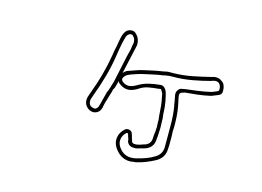

<svg xmlns="http://www.w3.org/2000/svg" viewBox="-80 -621 1161 852"><g transform="rotate(15 500.0 -195.5)"><path d="M356 -83Q343 -83 331 -93Q311 -110 316 -138Q317 -141 318 -144.5Q319 -148 320 -151L321 -154Q342 -210 355 -258Q368 -306 375 -350Q377 -366 380.5 -381Q384 -396 386 -411L390 -432Q392 -442 395 -449.5Q398 -457 403 -464Q412 -476 428 -477Q442 -479 453 -466Q469 -450 469 -424V-420Q468 -418 467.5 -414Q467 -410 466 -406L463 -393Q457 -366 451 -339Q445 -312 439 -285Q444 -290 449 -294Q454 -298 461 -300L470 -303Q484 -308 498.5 -313Q513 -318 527 -321Q549 -326 570.5 -330.5Q592 -335 613 -338L622 -340Q630 -342 638.5 -342Q647 -342 658 -342Q703 -343 745 -351.5Q787 -360 823 -369Q825 -369 826 -369.5Q827 -370 828 -370L832 -372Q857 -377 872 -364Q881 -359 885.5 -348.5Q890 -338 890 -326Q892 -306 875 -300Q859 -293 845 -288Q814 -281 784 -277.5Q754 -274 728 -272Q711 -267 709 -264Q704 -260 707 -244L709 -234Q711 -227 712 -220Q713 -213 715 -205Q719 -185 720.5 -162Q722 -139 722 -112Q720 -92 722 -69V-43Q722 -36 722 -28Q722 -20 721 -12Q721 28 686 49Q644 72 603 82Q599 83 595 83.5Q591 84 586 84Q582 85 578.5 85.5Q575 86 571 86Q528 86 500 45Q485 22 489 -2.5Q493 -27 514 -45Q521 -51 533 -49Q547 -44 548 -34Q550 -30 551 -26.5Q552 -23 553 -18Q555 -14 556 -10Q557 -6 558 -2Q560 2 562 3.5Q564 5 566 6Q570 6 574.5 6.5Q579 7 582 6Q587 5 592 4Q597 3 602 1L610 -2Q644 -9 644 -43Q644 -56 647 -72Q647 -76 647 -81Q647 -86 648 -92V-95Q647 -101 647 -108.5Q647 -116 647 -125Q646 -129 646 -133Q646 -137 645 -142Q644 -148 644 -155Q644 -162 643 -168Q642 -188 639 -206.5Q636 -225 632 -243Q631 -245 629.5 -247.5Q628 -250 626 -253Q623 -261 617 -259L611 -258Q587 -256 565.5 -252Q544 -248 525 -235Q520 -232 516.5 -230Q513 -228 508 -226Q472 -209 439 -235Q434 -239 431 -245Q430 -237 427.5 -229.5Q425 -222 423 -214Q422 -211 420.5 -208Q419 -205 417 -203Q415 -190 411 -180Q407 -165 402 -150Q397 -135 394 -119Q394 -114 393 -111L392 -110Q386 -89 366 -84Q364 -83 361 -83Q358 -83 356 -83ZM430 -460H429Q421 -458 417 -453Q413 -449 411 -443Q409 -437 407 -429L402 -408Q399 -393 396.5 -378Q394 -363 392 -349Q385 -303 371.5 -254Q358 -205 337 -149L336 -145Q334 -142 332 -133Q330 -116 340 -106Q352 -99 363 -100Q372 -105 376 -115V-117Q378 -121 378 -123Q382 -139 386 -154Q390 -169 394 -185Q400 -196 402 -206Q404 -209 404.5 -213Q405 -217 406 -219Q409 -227 411.5 -236Q414 -245 415 -252Q423 -288 430.5 -325Q438 -362 447 -396L449 -411Q451 -419 451 -422L452 -426Q452 -446 441 -455Q438 -460 430 -460ZM514 36Q539 74 583 68H585Q588 67 592 66.5Q596 66 599 65Q619 60 638.5 53Q658 46 677 34Q703 18 705 -12V-112Q705 -165 698 -203Q696 -209 695.5 -216Q695 -223 693 -230L691 -241Q685 -263 695 -274Q700 -282 709 -284Q718 -286 725 -287Q751 -290 781 -294Q811 -298 841 -305Q847 -307 853.5 -309.5Q860 -312 868 -316Q873 -317 873 -326Q873 -343 863 -352Q853 -360 836 -355L833 -354Q832 -353 830.5 -353Q829 -353 828 -352Q791 -342 747.5 -334Q704 -326 658 -326Q639 -326 625 -323L617 -321Q595 -318 574 -313.5Q553 -309 531 -304Q517 -301 503 -296.5Q489 -292 475 -287L466 -283Q454 -278 447 -267Q440 -257 449 -248Q472 -228 502 -242Q507 -244 514 -248Q537 -262 561.5 -268Q586 -274 609 -276L615 -277Q630 -279 641 -262Q645 -255 647 -248Q652 -229 655.5 -209.5Q659 -190 660 -168Q660 -163 660.5 -156Q661 -149 662 -143Q663 -139 663 -135Q663 -131 663 -126Q663 -117 663.5 -109Q664 -101 664 -96V-90Q664 -85 663.5 -80Q663 -75 663 -71Q663 -62 662.5 -55.5Q662 -49 661 -42Q661 3 615 15L606 17Q601 19 596 20Q591 21 585 23Q581 24 575 23.5Q569 23 564 23Q548 20 541 4Q541 -1 540 -5.5Q539 -10 537 -14Q536 -18 534.5 -22.5Q533 -27 532 -30Q532 -32 530 -32H525Q509 -18 506 0.5Q503 19 514 36Z"/></g></svg>

Font: Shizuru
Style: Regular
Weight: 400
Version: Version 1.000